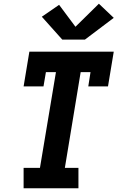

<svg xmlns="http://www.w3.org/2000/svg" viewBox="-20 -1013 640 1033"><path d="M107 0V-110H195L281 -625H227L214 -548H107L138 -735H592L561 -548H455L467 -625H414L329 -110H402V0ZM315 -800 205 -923 298 -987 386 -869 512 -993 592 -917 437 -800Z"/></svg>

Font: Iosevka Slab XBdEx
Style: Italic
Weight: 800
Width: 7
Italic angle: -9°
Monospace: yes
Designer: Belleve Invis
Foundry: Belleve Invis
Version: Version 11.1.1; ttfautohint (v1.8.3)